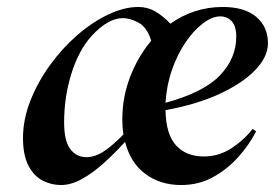

<svg xmlns="http://www.w3.org/2000/svg" viewBox="-20 -516 789 551"><path d="M155 15Q127 15 102 2Q77 -11 61.5 -41Q46 -71 46 -120Q46 -173 67 -226.5Q88 -280 123 -328.5Q158 -377 201 -414.5Q244 -452 290 -474Q336 -496 377 -496Q403 -496 425 -483.5Q447 -471 469 -448Q501 -471 539 -483.5Q577 -496 619 -496Q682 -496 715.5 -467.5Q749 -439 749 -392Q749 -353 712.5 -315Q676 -277 610 -246.5Q544 -216 455 -200Q456 -131 485 -99Q514 -67 565 -67Q608 -67 644 -90.5Q680 -114 705 -146L715 -139Q695 -100 663.5 -65Q632 -30 591 -7.5Q550 15 500 15Q440 15 397 -17Q354 -49 339 -109Q310 -77 278.5 -48.5Q247 -20 215.5 -2.5Q184 15 155 15ZM612 -469Q589 -469 562.5 -449Q536 -429 512.5 -394.5Q489 -360 473.5 -315.5Q458 -271 455 -221Q565 -251 611.5 -300Q658 -349 658 -411Q658 -441 645 -455Q632 -469 612 -469ZM164 -165Q164 -112 181.5 -88.5Q199 -65 228 -65Q253 -65 278.5 -82Q304 -99 334 -130Q331 -151 331 -173Q331 -237 353.5 -295.5Q376 -354 414 -399Q402 -438 377.5 -451Q353 -464 333 -464Q290 -464 243 -413Q206 -372 185 -305Q164 -238 164 -165Z"/></svg>

Font: DeepMind Serif Display
Style: Italic
Weight: 400
Italic angle: -12°
Designer: Frank Grießhammer / Modifications: Colophon Foundry
Foundry: Colophon Foundry
Version: Version 5.003; ttfautohint (v1.8.2)